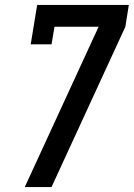

<svg xmlns="http://www.w3.org/2000/svg" viewBox="-20 -755 540 775"><path d="M80 0 378 -647H200L188 -576H104L130 -735H500L486 -647L188 0Z"/></svg>

Font: Iosevka Slab Semibold Oblique
Style: Regular
Weight: 600
Italic angle: -9°
Monospace: yes
Designer: Belleve Invis
Foundry: Belleve Invis
Version: Version 11.1.1; ttfautohint (v1.8.3)